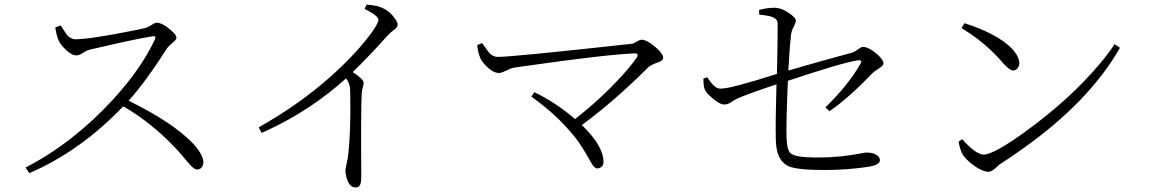

<svg xmlns="http://www.w3.org/2000/svg" viewBox="-20 -779 5020 839"><path d="M221.7 -659.2 245.1 -668Q269.5 -629.9 273.4 -625Q290 -608.4 308.6 -607.4Q373 -607.4 568.4 -646.5Q602.5 -653.3 620.1 -658.2Q625 -659.2 650.4 -674.8Q658.2 -679.7 664.1 -679.7Q690.4 -679.7 728.5 -645.5Q751 -626 751 -614.3Q751 -604.5 731.4 -589.8Q716.8 -578.1 710.9 -569.3Q616.2 -420.9 542 -338.9Q731.4 -246.1 820.3 -155.3Q868.2 -104.5 869.1 -68.4Q865.2 -40 841.8 -38.1Q827.1 -38.1 803.7 -66.4Q766.6 -111.3 748 -130.9Q640.6 -244.1 518.6 -314.5Q332 -119.1 108.4 -22.5L91.8 -46.9Q297.9 -153.3 471.7 -341.8Q596.7 -477.5 657.2 -607.4Q663.1 -621.1 649.4 -621.1Q646.5 -620.1 644.5 -620.1Q570.3 -608.4 370.1 -561.5Q358.4 -558.6 334 -543Q324.2 -537.1 313.5 -537.1Q287.1 -537.1 252 -578.1Q242.2 -589.8 237.3 -599.6Q225.6 -627 221.7 -659.2Z M1573.2 -740.2 1582 -758.8Q1626 -754.9 1641.6 -748Q1680.7 -734.4 1706.1 -697.3Q1717.8 -681.6 1717.8 -669.9Q1717.8 -661.1 1704.1 -650.4Q1685.5 -636.7 1673.8 -624Q1598.6 -539.1 1521.5 -463.9Q1568.4 -433.6 1569.3 -417Q1569.3 -412.1 1566.4 -401.4Q1561.5 -382.8 1560.5 -369.1Q1556.6 -281.2 1558.6 -16.6Q1558.6 -8.8 1558.6 -3.9Q1558.6 36.1 1541 39.1Q1537.1 40 1533.2 40Q1504.9 40 1493.2 -6.8Q1489.3 -22.5 1489.3 -36.1Q1489.3 -38.1 1499 -85Q1501 -96.7 1502 -106.4Q1512.7 -203.1 1510.7 -354.5Q1510.7 -378.9 1509.8 -390.6Q1507.8 -417 1492.2 -436.5Q1340.8 -299.8 1151.4 -210.9Q1136.7 -204.1 1123 -198.2L1110.4 -222.7Q1373 -370.1 1550.8 -570.3Q1583 -607.4 1606.4 -639.6Q1632.8 -678.7 1633.8 -690.4Q1633.8 -707 1596.7 -727.5Q1585.9 -733.4 1573.2 -740.2Z M2065.4 -582 2086.9 -590.8Q2113.3 -551.8 2122.1 -543.9Q2137.7 -530.3 2155.3 -530.3Q2218.8 -530.3 2743.2 -587.9H2744.1Q2749 -588.9 2768.6 -600.6Q2777.3 -605.5 2783.2 -605.5Q2807.6 -605.5 2848.6 -569.3Q2877.9 -543 2877.9 -527.3Q2877.9 -513.7 2856.4 -506.8Q2826.2 -496.1 2815.4 -487.3Q2664.1 -336.9 2522.5 -232.4Q2616.2 -142.6 2617.2 -72.3Q2617.2 -49.8 2596.7 -43.9Q2592.8 -43 2589.8 -43Q2577.1 -43 2562.5 -69.3Q2523.4 -140.6 2493.2 -178.7Q2471.7 -206.1 2446.3 -232.4Q2392.6 -291 2301.8 -357.4L2315.4 -376Q2407.2 -332 2493.2 -258.8Q2626 -363.3 2724.6 -478.5Q2750 -508.8 2763.7 -529.3Q2771.5 -544.9 2755.9 -545.9Q2628.9 -541 2281.2 -491.2Q2243.2 -486.3 2221.7 -482.4Q2213.9 -481.4 2181.6 -465.8Q2168.9 -460 2161.1 -460Q2130.9 -460 2095.7 -500Q2085 -512.7 2080.1 -522.5Q2068.4 -547.9 2065.4 -582Z M3604.5 -293 3586.9 -309.6Q3687.5 -408.2 3739.3 -499Q3750 -515.6 3734.4 -515.6Q3731.4 -515.6 3729.5 -515.6Q3659.2 -504.9 3422.9 -425.8Q3415 -243.2 3417 -180.7Q3418 -124 3434.6 -109.4Q3453.1 -91.8 3536.1 -90.8Q3545.9 -90.8 3556.6 -90.8Q3651.4 -90.8 3746.1 -109.4Q3758.8 -112.3 3765.6 -112.3Q3805.7 -112.3 3821.3 -91.8Q3825.2 -85 3825.2 -78.1Q3823.2 -58.6 3779.3 -50.8Q3684.6 -36.1 3583 -36.1Q3462.9 -36.1 3425.8 -52.7Q3377 -75.2 3371.1 -150.4Q3370.1 -160.2 3370.1 -170.9Q3368.2 -245.1 3373 -410.2Q3265.6 -375 3204.1 -349.6Q3197.3 -346.7 3168.9 -329.1Q3158.2 -322.3 3144.5 -322.3Q3123 -322.3 3085.9 -356.4Q3066.4 -373 3060.5 -386.7Q3053.7 -399.4 3053.7 -435.5L3070.3 -441.4Q3098.6 -397.5 3120.1 -392.6Q3125 -391.6 3128.9 -391.6Q3173.8 -391.6 3375 -456.1Q3375 -486.3 3377 -548.8Q3378.9 -653.3 3377.9 -679.7Q3376 -703.1 3334 -710Q3321.3 -712.9 3297.9 -714.8L3296.9 -735.4Q3331.1 -745.1 3364.3 -745.1Q3396.5 -745.1 3436.5 -715.8Q3457 -700.2 3458 -689.5Q3458 -679.7 3444.3 -654.3Q3438.5 -640.6 3436.5 -627.9Q3431.6 -587.9 3424.8 -470.7Q3582 -516.6 3703.1 -548.8Q3715.8 -552.7 3738.3 -569.3Q3745.1 -574.2 3750 -574.2Q3776.4 -574.2 3816.4 -539.1Q3839.8 -516.6 3840.8 -502.9Q3840.8 -492.2 3821.3 -480.5Q3800.8 -467.8 3791 -458Q3687.5 -349.6 3604.5 -293Z M4181.6 -656.2 4194.3 -677.7Q4335 -632.8 4400.4 -568.4Q4433.6 -533.2 4434.6 -502Q4430.7 -473.6 4407.2 -470.7Q4392.6 -470.7 4363.3 -502.9Q4360.4 -506.8 4357.4 -509.8Q4297.9 -579.1 4213.9 -635.7Q4198.2 -645.5 4181.6 -656.2ZM4278.3 -103.5Q4323.2 -103.5 4467.8 -209Q4656.2 -346.7 4783.2 -497.1Q4823.2 -543.9 4850.6 -585.9L4874 -570.3Q4739.3 -334 4447.3 -127.9Q4401.4 -94.7 4349.6 -61.5Q4343.8 -57.6 4334 -47.9Q4313.5 -29.3 4301.8 -28.3Q4265.6 -28.3 4214.8 -72.3Q4197.3 -87.9 4188.5 -100.6Q4174.8 -124 4168.9 -160.2L4184.6 -170.9Q4243.2 -104.5 4278.3 -103.5Z"/></svg>

Font: GenYoMin JP Light
Style: Regular
Weight: 300
Version: Version 1.001;PS 1;hotconv 16.6.51;makeotf.lib2.5.65220 DEVE